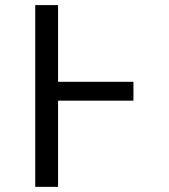

<svg xmlns="http://www.w3.org/2000/svg" viewBox="-20 -726 655 746"><path d="M498.5 -334.9H205.6V0H116.9V-706.2H205.6V-408.2H498.5Z"/></svg>

Font: FiraCode Nerd Font
Style: Regular
Weight: 400
Designer: Carrois Corporate, Edenspiekermann AG, Nikita Prokopov
Foundry: Carrois Corporate, Edenspiekermann AG, Nikita Prokopov
Version: Version 6.002;Nerd Fonts 2.2.2